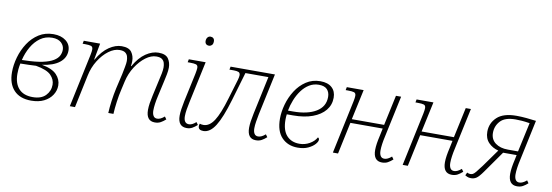

<svg xmlns="http://www.w3.org/2000/svg" viewBox="-56 -1137 4425 1539"><g transform="rotate(10 2156.5 -367.5)"><path d="M229 10Q137 10 88 -42.5Q39 -95 39 -188Q39 -248 57 -311Q75 -374 110 -427.5Q145 -481 196.5 -513.5Q248 -546 315 -546Q377 -546 416 -516Q455 -486 455 -436Q455 -378 406 -339Q357 -300 265 -288Q350 -273 386.5 -234.5Q423 -196 423 -147Q423 -105 399.5 -69Q376 -33 333 -11.5Q290 10 229 10ZM310 -516Q255 -516 213 -486Q171 -456 142.5 -406.5Q114 -357 100 -298L126 -299Q212 -301 267.5 -313Q323 -325 354 -344Q385 -363 397 -386.5Q409 -410 409 -435Q409 -468 383.5 -492Q358 -516 310 -516ZM236 -20Q306 -20 341.5 -57Q377 -94 377 -145Q377 -187 344 -221.5Q311 -256 220 -272Q195 -271 163 -269.5Q131 -268 93 -268Q87 -238 85.5 -218.5Q84 -199 84 -183Q84 -106 122.5 -63Q161 -20 236 -20Z M1236 10Q1165 10 1165 -80Q1165 -105 1169.5 -134.5Q1174 -164 1182 -199L1210 -326Q1218 -358 1223.5 -387Q1229 -416 1229 -436Q1229 -455 1224 -472.5Q1219 -490 1204 -501.5Q1189 -513 1158 -513Q1115 -513 1071 -480Q1027 -447 992 -392.5Q957 -338 942 -272L926 -201Q915 -155 907.5 -99.5Q900 -44 898 0H856Q858 -45 865.5 -100.5Q873 -156 884 -205L912 -326Q918 -355 924 -387Q930 -419 930 -436Q930 -455 925 -472.5Q920 -490 905 -501.5Q890 -513 859 -513Q815 -513 770 -479.5Q725 -446 690 -390Q655 -334 641 -265L585 0H543L635 -434Q638 -448 639.5 -460Q641 -472 641 -479Q641 -501 625.5 -506Q610 -511 576 -511H557L562 -536H695L670 -402H673Q716 -476 768 -511Q820 -546 870 -546Q929 -546 951 -515Q973 -484 973 -442Q973 -422 969 -402H973Q1015 -476 1067 -511Q1119 -546 1170 -546Q1228 -546 1249.5 -515Q1271 -484 1271 -442Q1271 -417 1265 -386.5Q1259 -356 1253 -330L1224 -200Q1217 -170 1212.5 -138.5Q1208 -107 1208 -83Q1208 -56 1218 -39.5Q1228 -23 1249 -23Q1276 -23 1308 -51L1323 -30Q1303 -12 1283 -1Q1263 10 1236 10Z M1556 -671Q1542 -671 1533 -679.5Q1524 -688 1524 -704Q1524 -722 1533.5 -733.5Q1543 -745 1558 -745Q1572 -745 1581 -736.5Q1590 -728 1590 -712Q1590 -690 1579.5 -680.5Q1569 -671 1556 -671ZM1495 10Q1423 10 1423 -79Q1423 -102 1427.5 -132.5Q1432 -163 1439 -197L1489 -430Q1492 -445 1494 -458.5Q1496 -472 1496 -479Q1496 -501 1480.5 -506Q1465 -511 1431 -511H1412L1417 -536H1554L1482 -199Q1475 -169 1470 -137Q1465 -105 1465 -82Q1465 -23 1508 -23Q1534 -23 1565 -51L1580 -30Q1560 -12 1540.5 -1Q1521 10 1495 10Z M1631 10Q1589 10 1589 -23Q1589 -31 1593 -43Q1606 -38 1623 -38Q1672 -38 1709.5 -95.5Q1747 -153 1785 -282L1833 -442Q1836 -454 1838 -463Q1840 -472 1840 -479Q1840 -500 1826 -505.5Q1812 -511 1788 -511H1752L1757 -536H2118L2046 -199Q2040 -169 2035 -138Q2030 -107 2030 -83Q2030 -55 2040 -39Q2050 -23 2071 -23Q2098 -23 2130 -51L2145 -30Q2125 -12 2105 -1Q2085 10 2058 10Q1988 10 1988 -80Q1988 -104 1992.5 -133.5Q1997 -163 2004 -197L2070 -506H1883L1815 -275Q1771 -126 1728 -58Q1685 10 1631 10Z M2398 10Q2318 10 2268.5 -41.5Q2219 -93 2219 -195Q2219 -250 2236 -311Q2253 -372 2287 -425.5Q2321 -479 2371.5 -512.5Q2422 -546 2487 -546Q2548 -546 2581 -516Q2614 -486 2614 -434Q2614 -375 2578 -331Q2542 -287 2475.5 -262.5Q2409 -238 2318 -238H2267Q2264 -217 2264 -194Q2264 -108 2302.5 -65.5Q2341 -23 2407 -23Q2451 -23 2489 -44.5Q2527 -66 2545 -99Q2556 -95 2556 -81Q2556 -66 2537 -44.5Q2518 -23 2483 -6.5Q2448 10 2398 10ZM2271 -269H2313Q2430 -269 2499.5 -311Q2569 -353 2569 -432Q2569 -470 2547.5 -493Q2526 -516 2480 -516Q2437 -516 2402 -494.5Q2367 -473 2340.5 -437Q2314 -401 2296.5 -357Q2279 -313 2271 -269Z M3085 10Q3014 10 3014 -80Q3014 -104 3018.5 -133.5Q3023 -163 3031 -197L3044 -259H2781L2726 0H2684L2776 -434Q2779 -448 2780.5 -460Q2782 -472 2782 -479Q2782 -501 2766.5 -506Q2751 -511 2717 -511H2698L2703 -536H2840L2787 -290H3050L3103 -536H3145L3073 -199Q3066 -169 3061.5 -138Q3057 -107 3057 -83Q3057 -55 3067 -39Q3077 -23 3098 -23Q3125 -23 3157 -51L3172 -30Q3152 -12 3132 -1Q3112 10 3085 10Z M3653 10Q3582 10 3582 -80Q3582 -104 3586.5 -133.5Q3591 -163 3599 -197L3612 -259H3349L3294 0H3252L3344 -434Q3347 -448 3348.5 -460Q3350 -472 3350 -479Q3350 -501 3334.5 -506Q3319 -511 3285 -511H3266L3271 -536H3408L3355 -290H3618L3671 -536H3713L3641 -199Q3634 -169 3629.5 -138Q3625 -107 3625 -83Q3625 -55 3635 -39Q3645 -23 3666 -23Q3693 -23 3725 -51L3740 -30Q3720 -12 3700 -1Q3680 10 3653 10Z M3810 10Q3791 10 3778 4Q3765 -2 3761 -5L3772 -29Q3779 -26 3784.5 -24Q3790 -22 3797 -22Q3809 -22 3818.5 -26.5Q3828 -31 3843 -49Q3858 -67 3887 -106L3987 -246Q3939 -258 3906.5 -291.5Q3874 -325 3874 -380Q3874 -450 3925 -498Q3976 -546 4083 -546Q4121 -546 4164.5 -542Q4208 -538 4243 -533L4172 -199Q4165 -169 4160.5 -138Q4156 -107 4156 -83Q4156 -55 4166 -39Q4176 -23 4197 -23Q4224 -23 4256 -51L4271 -30Q4251 -12 4231 -1Q4211 10 4184 10Q4113 10 4113 -80Q4113 -104 4117.5 -133.5Q4122 -163 4130 -197L4138 -236H4028L3904 -60Q3873 -16 3853.5 -3Q3834 10 3810 10ZM4061 -267H4144L4196 -506Q4158 -512 4131.5 -514Q4105 -516 4081 -516Q3995 -516 3957.5 -475.5Q3920 -435 3920 -379Q3920 -326 3959 -296.5Q3998 -267 4061 -267Z"/></g></svg>

Font: Noto Serif ExtraLight
Style: Italic
Weight: 200
Italic angle: -12°
Designer: Monotype Design Team
Foundry: Monotype Imaging Inc.
Version: Version 2.014; ttfautohint (v1.8.4.7-5d5b)